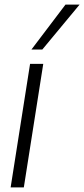

<svg xmlns="http://www.w3.org/2000/svg" viewBox="-20 -810 364 830"><path d="M83 0H26L110 -534H167ZM116 -596 263 -790H324L163 -596Z"/></svg>

Font: Georama Light
Style: Italic
Weight: 300
Italic angle: -9°
Designer: Jean-Baptiste Levee
Foundry: Production Type
Version: Version 1.001